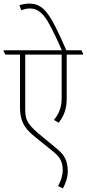

<svg xmlns="http://www.w3.org/2000/svg" viewBox="-39 -901 481 1065"><path d="M310 144C326 114 337 83 337 48C337 -22 306 -52 273 -79L174 -161C101 -222 101 -250 101 -306V-598H303V-356C303 -308 289 -270 260 -236L286 -220C316 -257 331 -299 331 -352V-598H422V-603L413 -622H329C237 -833 202 -881 121 -881C104 -881 85 -877 69 -872L79 -844C94 -850 111 -854 127 -854C174 -854 206 -821 236 -764C255 -729 284 -669 304 -622H-19V-617L-9 -598H72V-304C72 -211 116 -174 155 -142L255 -61C285 -37 309 -12 309 43C309 72 298 106 283 131Z"/></svg>

Font: Noto Serif Devanagari ExtraCondensed Thin
Style: Regular
Weight: 100
Width: 2
Designer: Universal Thirst, Indian Type Foundry and the Monotype Design Team
Foundry: Monotype Imaging Inc.
Version: Version 2.004